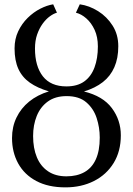

<svg xmlns="http://www.w3.org/2000/svg" viewBox="-20 -838 602 870"><path d="M276.5 11Q198.5 11 144.5 -17.8Q90.5 -46.5 62.5 -97.2Q34.5 -148 34.5 -212.5Q34.5 -263.5 54.8 -305.5Q75 -347.5 112.2 -377.8Q149.5 -408 201.5 -424Q150 -439 115.2 -463.5Q80.5 -488 63.2 -525.8Q46 -563.5 46 -618.5Q46 -661.5 62.5 -696.2Q79 -731 105.5 -757Q132 -783 162.5 -798.5Q193 -814 221 -818.5L238 -780.5Q223 -776.5 205.8 -764Q188.5 -751.5 173.2 -730.5Q158 -709.5 148.2 -681.5Q138.5 -653.5 138.5 -618Q138.5 -538 174.2 -492.2Q210 -446.5 281 -446.5Q330.5 -446.5 361.8 -469Q393 -491.5 408.2 -532.5Q423.5 -573.5 423.5 -627.5Q423.5 -670.5 408.8 -702.5Q394 -734.5 371.2 -754.5Q348.5 -774.5 324 -780.5L341.5 -818.5Q384.5 -812.5 424.5 -787.5Q464.5 -762.5 490.2 -722Q516 -681.5 516 -628.5Q516 -574 498.2 -533.5Q480.5 -493 446 -466Q411.5 -439 360.5 -423.5Q446.5 -402.5 487 -348Q527.5 -293.5 527.5 -225Q527.5 -152.5 495 -99.5Q462.5 -46.5 405.8 -17.8Q349 11 276.5 11ZM281 -39Q328.5 -39 362.5 -58Q396.5 -77 414.2 -116Q432 -155 432 -214.5Q432 -260 418 -303Q404 -346 371.2 -374.2Q338.5 -402.5 282 -402.5Q230.5 -402.5 196.8 -378Q163 -353.5 146.5 -312.5Q130 -271.5 130 -221.5Q130 -166.5 147 -125.5Q164 -84.5 197.8 -61.8Q231.5 -39 281 -39Z"/></svg>

Font: Merriweather 28pt Light
Style: Regular
Weight: 300
Version: Version 2.100